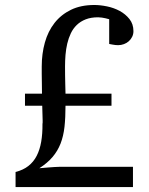

<svg xmlns="http://www.w3.org/2000/svg" viewBox="-20 -757 603 777"><path d="M520 -630.9Q520 -618.7 514.9 -608.2Q509.8 -597.7 501.2 -590.1Q492.7 -582.5 481.4 -578.4Q470.2 -574.2 458 -574.2Q446.8 -574.2 434.6 -576.7Q428.2 -577.6 421.9 -579.1V-679.2Q414.6 -681.2 406.7 -683.1Q399.9 -684.6 392.1 -685.8Q384.3 -687 377 -687Q348.1 -687 326.9 -678.7Q305.7 -670.4 290.8 -656Q275.9 -641.6 266.6 -622.1Q257.3 -602.5 252.2 -580.6Q247.1 -558.6 245.1 -535.2Q243.2 -511.7 243.2 -488.8Q243.2 -472.2 243.4 -452.9Q243.7 -433.6 244.1 -417L245.1 -377.9H431.2V-329.1H245.1Q245.1 -281.2 241 -243.7Q236.8 -206.1 225.1 -176Q213.4 -146 192.6 -121.6Q171.9 -97.2 139.2 -76.2Q157.2 -77.6 173.3 -79.1L200.7 -81.1Q214.4 -82 222.2 -82H518.1V0H43V-61Q73.7 -68.8 94.7 -85.2Q115.7 -101.6 128.4 -126.2Q141.1 -150.9 146.7 -183.3Q152.3 -215.8 151.9 -255.9Q152.8 -257.3 152.6 -268.8Q152.3 -280.3 151.9 -293.9L150.9 -329.1H81.1V-377.9H149.9Q149.4 -400.9 149.4 -421.9Q148.9 -439.9 148.9 -458V-487.8Q148.9 -539.6 161.6 -585Q174.3 -630.4 200.7 -664.1Q227.1 -697.8 267.1 -717.3Q307.1 -736.8 361.8 -736.8Q385.3 -736.8 412.8 -731.2Q440.4 -725.6 464.1 -712.9Q487.8 -700.2 503.9 -679.9Q520 -659.7 520 -630.9Z"/></svg>

Font: Charis SIL Viet
Style: Regular
Weight: 400
Foundry: SIL International
Version: Version 5.000